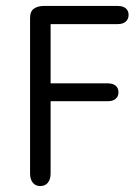

<svg xmlns="http://www.w3.org/2000/svg" viewBox="-20 -616 456 645"><path d="M150 -535H375Q393 -535 402.5 -543.5Q412 -552 412 -566Q412 -580 402.5 -588Q393 -596 375 -596H127Q107 -596 94 -587Q81 -578 81 -555V-33Q81 -14 90 -2.5Q99 9 115 9Q132 9 141 -2.5Q150 -14 150 -33V-276H342Q359 -276 368.5 -284Q378 -292 378 -306Q378 -320 368.5 -328Q359 -336 342 -336H150Z"/></svg>

Font: Beiruti
Style: Regular
Weight: 400
Designer: Arlette Boutros
Foundry: Boutros
Version: Version 1.41